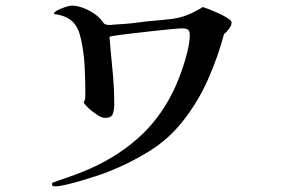

<svg xmlns="http://www.w3.org/2000/svg" viewBox="-20 -672 1040 684"><path d="M805 -591Q805 -581 795.5 -569Q786 -557 778 -550Q756 -468 720.5 -388Q685 -308 631 -240Q581 -176 510.5 -132.5Q440 -89 365 -60Q350 -54 324.5 -45.5Q299 -37 270 -28.5Q241 -20 215.5 -14Q190 -8 176 -8Q172 -8 168.5 -9.5Q165 -11 165 -15Q165 -20 168 -21.5Q171 -23 175 -24Q207 -35 240.5 -47Q274 -59 305 -73Q409 -120 484.5 -191.5Q560 -263 607 -368Q617 -391 628.5 -423.5Q640 -456 648 -489.5Q656 -523 656 -547Q656 -562 649.5 -566.5Q643 -571 629 -571Q621 -571 593.5 -568.5Q566 -566 530 -562Q494 -558 459 -554Q424 -550 399 -546.5Q374 -543 370 -541Q375 -480 381 -420Q387 -360 387 -299Q387 -281 382 -266.5Q377 -252 354 -252Q343 -252 327.5 -262Q312 -272 298 -284.5Q284 -297 278 -306Q283 -315 283.5 -323.5Q284 -332 284 -342Q284 -389 281.5 -436.5Q279 -484 269 -530Q261 -571 241 -592.5Q221 -614 180 -621Q178 -621 175.5 -621Q173 -621 172 -624Q174 -630 187 -636.5Q200 -643 214.5 -647.5Q229 -652 236 -652Q260 -652 289 -638.5Q318 -625 334 -608Q339 -604 343 -598Q347 -592 351 -588Q356 -584 363.5 -583.5Q371 -583 377 -583Q380 -583 381 -584Q392 -585 404 -585.5Q416 -586 427 -587Q452 -589 476.5 -592.5Q501 -596 526 -598Q564 -601 591.5 -604.5Q619 -608 644.5 -617.5Q670 -627 703 -647Q724 -640 753.5 -627Q783 -614 801 -600Q805 -596 805 -591Z"/></svg>

Font: Kaisei HarunoUmi
Style: Regular
Weight: 400
Designer: Font-Kai, 金井和夫
Foundry: KAZUO KANAI
Version: Version 5.003